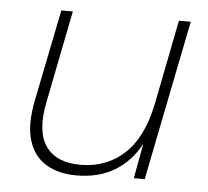

<svg xmlns="http://www.w3.org/2000/svg" viewBox="-43 -545 646 597"><g transform="rotate(5 280.5 -246.5)"><path d="M429 0H395L415 -109Q386 -54 336 -23.5Q286 7 216 7Q161 7 122 -16Q83 -39 67.5 -87.5Q52 -136 67 -212L125 -500H161L104 -213Q85 -120 117.5 -73.5Q150 -27 226 -27Q306 -27 362 -78Q418 -129 440 -236L492 -500H529Z"/></g></svg>

Font: Albert Sans ExtraLight
Style: Italic
Weight: 250
Italic angle: -11.25°
Designer: Andreas Rasmussen
Foundry: a.Foundry
Version: Version 1.025